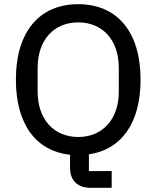

<svg xmlns="http://www.w3.org/2000/svg" viewBox="-20 -730 748 918"><path d="M514 88H405V8C557 -14 652 -137 652 -349C652 -584 535 -710 354 -710C173 -710 56 -584 56 -349C56 -131 156 -7 315 10V73C315 130 348 168 413 168H514ZM354 -75C238 -75 160 -159 160 -292V-406C160 -539 238 -623 354 -623C470 -623 548 -539 548 -406V-292C548 -159 470 -75 354 -75Z"/></svg>

Font: IBM Plex Thai Looped Text
Style: Regular
Weight: 450
Designer: Mike Abbink, Paul van der Laan, Pieter van Rosmalen, Ben Mitchell, Mark Frömberg
Foundry: Bold Monday
Version: Version 1.0